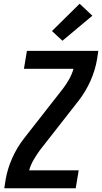

<svg xmlns="http://www.w3.org/2000/svg" viewBox="-20 -1007 546 1027"><path d="M3 0 10 -46Q20 -104 45 -160.5Q70 -217 108 -266L313 -528V-529H314Q334 -555 349.5 -582.5Q365 -610 373 -639H108L124 -735H506L499 -689Q489 -631 464 -574.5Q439 -518 401 -469L196 -207V-206H195Q176 -180 160 -152.5Q144 -125 136 -96H401L385 0ZM314 -789 258 -841 406 -987 474 -923Z"/></svg>

Font: Iosevka Term Curly Oblique
Style: Bold
Weight: 700
Italic angle: -9°
Designer: Belleve Invis
Foundry: Belleve Invis
Version: Version 32.3.0